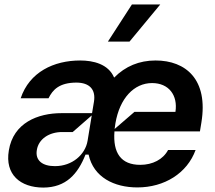

<svg xmlns="http://www.w3.org/2000/svg" viewBox="-20 -821 955 852"><path d="M565.3 -801.1 458.8 -636.4H554.7L691.1 -801.1ZM670.5 -552.6C597.7 -552.6 536.2 -527 486.5 -476.6C460.9 -537.3 393.1 -552.6 335.9 -552.6C218.8 -552.6 110.8 -501.4 71.7 -384.9H195.3C213.8 -422.6 242.9 -454.2 318.9 -454.5C378.2 -454.2 405.5 -423.3 397 -370L388.5 -318.9H253.6C147.4 -318.9 39.1 -275.9 19.2 -153.4C1.1 -46.2 70.3 11 171.9 11.4C273.4 11 325.3 -49 359.4 -134.9H373.2C394.9 -34.1 486.9 10.7 589.5 10.7C709.5 10.7 810.4 -52.2 848 -155.5H725.9C703.8 -113.6 657.3 -89.5 602.3 -89.5C516.7 -89.5 480.5 -142.4 487.9 -237.9H867.2L873.6 -277C905.2 -468.4 804.3 -552.6 670.5 -552.6ZM576.7 -324.6 488.6 -248.6C489.7 -256.7 490.8 -265.3 492.2 -274.1C511 -384.6 574.6 -452.4 654.8 -452.4C729 -452.4 769.9 -398.4 758.5 -324.6ZM223.7 -83.8C169.7 -83.5 135.3 -108 143.5 -155.5C151.3 -204.5 198.5 -235.1 255.7 -235.1H302.6L387.1 -308.9L368.6 -196C358.3 -134.9 300.4 -83.5 223.7 -83.8Z"/></svg>

Font: Riot Sans 2.0
Style: Bold Italic
Weight: 600
Italic angle: -9.39999°
Designer: Rasmus Andersson
Foundry: rsms
Version: Version 3.006;hotconv 1.0.109;makeotfexe 2.5.65596